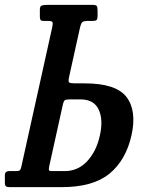

<svg xmlns="http://www.w3.org/2000/svg" viewBox="-57 -770 596 790"><path d="M9 -66Q19 -66 23.2 -68.5Q27.5 -71 30 -80.5L158 -658.5Q161.5 -674 158.8 -679Q156 -684 140 -684H121.5Q112 -684 109.5 -688.5Q107 -693 107 -703V-730.5Q107 -744.5 115 -747.2Q123 -750 138.5 -750H322.5Q337.5 -750 341 -745.5Q344.5 -741 344.5 -725.5V-704.5Q344.5 -692.5 340.8 -688.2Q337 -684 325 -684H307Q287 -684 281.5 -678.8Q276 -673.5 271.5 -653.5L227.5 -454.5Q223 -434.5 227.5 -430.8Q232 -427 252 -427H291.5Q420.5 -427 463.5 -370.8Q506.5 -314.5 484 -213Q461 -111 393.5 -55.5Q326 0 196.5 0H-16Q-27.5 0 -32.2 -3.2Q-37 -6.5 -37 -19V-48.5Q-37 -66 -19 -66ZM230.5 -361Q215 -361 210 -357.8Q205 -354.5 201.5 -339L145.5 -86Q143.5 -75.5 144.2 -70.8Q145 -66 155.5 -66H209Q264 -66 302 -107Q340 -148 354 -213Q368.5 -277.5 349 -319.2Q329.5 -361 274.5 -361Z"/></svg>

Font: Besley* Condensed Medium
Style: Italic
Weight: 500
Width: 3
Italic angle: -13°
Designer: Owen Earl
Foundry: indestructible type*
Version: Version 3.000; ttfautohint (v1.8.3)